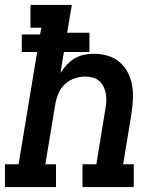

<svg xmlns="http://www.w3.org/2000/svg" viewBox="-27 -755 647 775"><path d="M-7 0V-92H48L123 -545H61V-616H135L140 -643H96V-735H263L244 -623H334V-545H231L217 -460Q228 -478 242.5 -493.5Q257 -509 275 -519.5Q293 -530 313 -534Q333 -538 352 -538Q381 -538 408 -530Q435 -522 455.5 -504.5Q476 -487 488.5 -463Q501 -439 506 -412Q511 -385 509.5 -356Q508 -327 504 -298L470 -92H513V0H306V-92H362L398 -313Q401 -329 402 -344.5Q403 -360 400.5 -375Q398 -390 391.5 -404Q385 -418 374.5 -427.5Q364 -437 349 -441.5Q334 -446 318 -446Q297 -446 275.5 -439Q254 -432 237 -417Q220 -402 210.5 -381Q201 -360 197 -339L156 -92H199V0Z"/></svg>

Font: Iosevka Curly Slab SmBdExObl
Style: Regular
Weight: 600
Width: 7
Italic angle: -9°
Monospace: yes
Designer: Belleve Invis
Foundry: Belleve Invis
Version: Version 11.1.0; ttfautohint (v1.8.3)